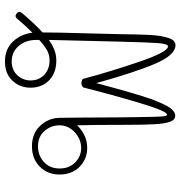

<svg xmlns="http://www.w3.org/2000/svg" viewBox="4 -756 747 796"><g transform="rotate(-90 378.0 -357.5)"><path d="M727 -651Q727 -647 724.5 -643.5Q722 -640 718 -635Q673 -583 642 -555Q642 -497 638 -361L635 -241Q634 -152 631.5 -108Q629 -64 619.5 -34Q610 -4 589 -4Q549 -4 513.5 -85.5Q478 -167 432 -332Q399 -208 378 -141.5Q357 -75 337.5 -40Q318 -5 297 -5Q280 -5 272 -26Q264 -47 261.5 -89.5Q259 -132 259 -210Q259 -348 257 -412Q243 -396 218.5 -383Q194 -370 163 -370Q117 -370 85 -401.5Q53 -433 53 -485Q53 -534 85.5 -566.5Q118 -599 170 -599Q223 -599 255 -565Q287 -531 288 -485Q288 -436 289 -403Q289 -297 290 -229L291 -160Q292 -85 293.5 -62Q295 -39 301 -39Q316 -39 351 -157Q386 -275 413 -383Q414 -388 420 -391Q426 -394 431 -394Q436 -394 442.5 -392Q449 -390 450 -385Q479 -276 520 -155.5Q561 -35 584 -35Q595 -35 598 -78.5Q601 -122 604 -240L611 -529Q590 -514 569.5 -506Q549 -498 525 -498Q474 -498 443.5 -528Q413 -558 413 -605Q413 -649 442 -680Q471 -711 522 -711Q572 -711 603.5 -678.5Q635 -646 641 -597Q672 -628 696 -657Q704 -667 710 -667Q715 -667 721 -662Q727 -657 727 -651ZM611 -569V-580Q611 -625 586 -654Q561 -683 522 -683Q486 -683 464.5 -659.5Q443 -636 443 -605Q443 -570 466.5 -548Q490 -526 526 -526Q549 -526 568 -536.5Q587 -547 611 -569ZM257 -485Q257 -520 233.5 -547Q210 -574 170 -574Q132 -574 105 -549.5Q78 -525 78 -484Q78 -444 103.5 -419.5Q129 -395 163 -395Q199 -395 228 -421.5Q257 -448 257 -485Z"/></g></svg>

Font: Mali ExtraLight
Style: Regular
Weight: 275
Version: Version 1.000; ttfautohint (v1.6)